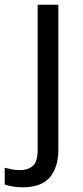

<svg xmlns="http://www.w3.org/2000/svg" viewBox="-75 -556 353 816"><path d="M22 240Q-3 240 -22 236.5Q-41 233 -55 228V157Q-40 161 -24 164Q-8 167 11 167Q43 167 64 149.5Q85 132 85 83V-536H173V80Q173 155 137 197.5Q101 240 22 240Z"/></svg>

Font: Noto Sans Old North Arabian
Style: Regular
Weight: 400
Designer: Monotype Design Team
Foundry: Monotype Imaging Inc.
Version: Version 2.001; ttfautohint (v1.8.4.7-5d5b)